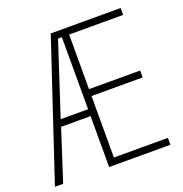

<svg xmlns="http://www.w3.org/2000/svg" viewBox="-129 -828 900 942"><g transform="rotate(-20 320.5 -357.0)"><path d="M602 0H282V-266H128L42 0H-1L237 -714H602V-678H320V-393H587V-357H320V-36H602ZM139 -302H282V-678H262Z"/></g></svg>

Font: Noto Sans Arabic Cond ExtLt
Style: Regular
Weight: 200
Width: 3
Designer: Monotype Design Team, Nadine Chahine, Nizar Qandah and Khaled Hosny
Foundry: Monotype Imaging Inc.
Version: Version 2.012; ttfautohint (v1.8.4.7-5d5b)